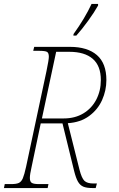

<svg xmlns="http://www.w3.org/2000/svg" viewBox="-38 -951 604 971"><path d="M-14 -20H19Q45 -20 57.5 -26Q70 -32 77.5 -49.5Q85 -67 94 -108L197 -591Q209 -649 209 -664Q209 -683 200 -688.5Q191 -694 159 -694H130L135 -714H316Q404 -714 452 -672.5Q500 -631 500 -546Q500 -494 478.5 -445.5Q457 -397 413 -364.5Q369 -332 305 -328L364 -93Q375 -50 389 -36.5Q403 -23 435 -23H452L446 0H430Q400 0 383.5 -7Q367 -14 356.5 -32Q346 -50 337 -86L278 -327H168L122 -108Q113 -69 113 -51Q113 -32 123 -26Q133 -20 159 -20H207L203 0H-18ZM284 -352Q341 -352 383.5 -377.5Q426 -403 449 -447.5Q472 -492 472 -546Q472 -618 431 -653.5Q390 -689 312 -689H246L174 -352ZM334 -779Q391 -858 425 -931H458V-923Q439 -889 407.5 -845.5Q376 -802 348 -771H333Z"/></svg>

Font: Noto Serif NarrowThin
Style: Italic
Weight: 250
Width: 4
Italic angle: -12°
Designer: Monotype Design Team
Foundry: Monotype Imaging Inc.
Version: Version 1.001